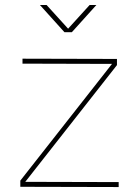

<svg xmlns="http://www.w3.org/2000/svg" viewBox="-20 -754 550 775"><path d="M452.1 -491.2 82 -20 459 -19V1L62 0V-24.9L432.1 -496.1L70.8 -497.1V-517.1L452.1 -516.1ZM141.1 -733.9H168L254.9 -638.2L341.8 -733.9H369.1L270 -624H240.2Z"/></svg>

Font: Montserrat-Hairline
Style: Regular
Weight: 250
Designer: Julieta Ulanovsky
Foundry: Julieta Ulanovsky
Version: Version 1.000;PS 002.000;hotconv 1.0.70;makeotf.lib2.5.58329